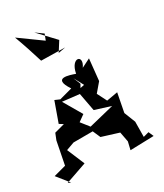

<svg xmlns="http://www.w3.org/2000/svg" viewBox="-157 -939 923 1083"><g transform="rotate(-20 304.0 -397.5)"><path d="M228 -800 220 -760 63 -836C96 -780 127 -722 157 -663L310 -687L265 -670L293 -738L175 -826ZM364 -545C398 -617 318 -627 317 -526C281 -532 174 -551 263 -458L184 -421L151 -429L128 -294L155 -283L93 -254L84 -211L81 -60L6 -25L81 41L62 36L189 -35L122 -139L171 -167L294 -189L324 -144L441 -129L430 -150L461 -68L458 -16L608 -47L588 -77L554 -61L538 -158L497 -225L499 -349L430 -324L388 -380L425 -443L415 -583ZM294 -508 338 -452 290 -433 340 -300 446 -286 292 -218 211 -290 192 -211 278 -299 188 -405 302 -412 321 -465Z"/></g></svg>

Font: Charger Distortion
Style: 2
Weight: 400
Designer: Jasper
Foundry: Cannot Into Space Fonts
Version: Version 0.98